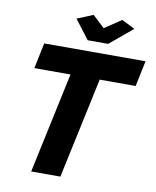

<svg xmlns="http://www.w3.org/2000/svg" viewBox="-97 -987 864 1062"><g transform="rotate(10 334.5 -456.5)"><path d="M273 -566H70L100 -710H669L639 -566H437L316 0H152ZM252 -876 342 -913 409 -850 503 -913 577 -876 449 -769H334Z"/></g></svg>

Font: Raleway ExtraBold
Style: Italic
Weight: 800
Italic angle: -12°
Designer: Matt McInerney, Pablo Impallari, Rodrigo Fuenzalida
Foundry: Matt McInerney, Pablo Impallari, Rodrigo Fuenzalida
Version: Version 4.026